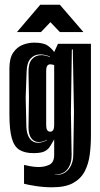

<svg xmlns="http://www.w3.org/2000/svg" viewBox="-20 -681 426 815"><path d="M202 114Q167 114 134 109Q101 104 82 99V19L105 24Q115 26 125.5 27Q136 28 144 28Q170 28 190 18Q210 8 210 -24V-89Q200 -72 192 -59Q184 -46 169 -38.5Q154 -31 122 -31Q85 -31 62.5 -45Q40 -59 30 -94.5Q20 -130 20 -196V-391Q20 -434 36 -457.5Q52 -481 76 -490.5Q100 -500 125 -500Q165 -500 183 -487Q201 -474 210 -460L226 -495H366V-106Q366 -64 361 -25Q356 14 340 45.5Q324 77 291 95.5Q258 114 202 114ZM212 61Q239 63 256.5 51Q274 39 282.5 19Q291 -1 291 -21L294 -204L289 -471H285L281 -204L284 -25Q285 11 267.5 35.5Q250 60 212 60ZM179 -86V-88Q162 -78 145 -78Q125 -78 113 -94Q101 -110 101 -140L103 -268L101 -374Q100 -412 115.5 -429.5Q131 -447 156 -447Q171 -447 192 -439V-441Q170 -450 151 -450Q126 -450 110 -432.5Q94 -415 93 -377L89 -268L92 -140Q94 -109 107 -92Q120 -75 141 -75Q160 -75 179 -86ZM193 -122Q201 -122 205.5 -128.5Q210 -135 210 -152V-405L205 -406Q202 -407 199 -407.5Q196 -408 193 -408Q185 -408 180.5 -401.5Q176 -395 176 -378V-152Q176 -135 180.5 -128.5Q185 -122 193 -122ZM52 -545 151 -661H234L334 -545H234L194 -587L154 -545Z"/></svg>

Font: Alumni Sans Inline One
Style: Regular
Weight: 400
Designer: Robert E. Leuschke
Foundry: Robert E. Leuschke
Version: Version 1.100; ttfautohint (v1.8.3)